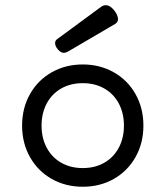

<svg xmlns="http://www.w3.org/2000/svg" viewBox="-20 -711 640 742"><path d="M388.7 -690.9Q405.3 -690.9 421.4 -670.9Q436 -651.9 436 -637.7Q436 -625 425.3 -618.7L242.7 -511.7Q233.9 -506.8 227.1 -506.8Q215.3 -506.8 204.6 -519Q192.9 -532.2 192.9 -544.4Q192.9 -553.7 200.7 -559.6L370.6 -684.6Q379.4 -690.9 388.7 -690.9ZM534.2 -225.6Q534.2 -157.7 503.7 -103.8Q473.1 -49.8 419.7 -19.5Q366.2 10.7 299.8 10.7Q233.4 10.7 179.9 -19.5Q126.5 -49.8 95.9 -103.8Q65.4 -157.7 65.4 -225.6Q65.4 -293.5 95.9 -347.4Q126.5 -401.4 179.9 -431.6Q233.4 -461.9 299.8 -461.9Q366.2 -461.9 419.7 -431.6Q473.1 -401.4 503.7 -347.4Q534.2 -293.5 534.2 -225.6ZM140.6 -225.6Q140.6 -177.7 160.4 -140.4Q180.2 -103 216.3 -82.3Q252.4 -61.5 299.8 -61.5Q347.2 -61.5 383.3 -82.3Q419.4 -103 439.2 -140.4Q459 -177.7 459 -225.6Q459 -273.4 439.2 -310.8Q419.4 -348.1 383.3 -368.9Q347.2 -389.6 299.8 -389.6Q252.4 -389.6 216.3 -368.9Q180.2 -348.1 160.4 -310.8Q140.6 -273.4 140.6 -225.6Z"/></svg>

Font: Courier Prime Sans
Style: Regular
Weight: 400
Designer: Alan Dague-Greene
Foundry: Quote-Unquote Apps
Version: Version 3.020